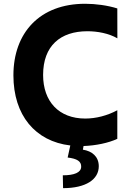

<svg xmlns="http://www.w3.org/2000/svg" viewBox="-20 -757 690 1008"><path d="M206.3 -363.6C206.3 -516.7 297.2 -593 438.9 -593C491.5 -593 551.1 -582 596.2 -555.8L595.9 -712.7C544.7 -728.7 482.6 -737.2 426.8 -737.2C188.6 -737.2 50.4 -584.9 50.4 -361.5C50.4 -152 165.1 -14.9 349.1 6.7L335.2 70C384.6 76 407.3 89.8 406.2 119C405.2 149.1 369.3 163.4 309.7 163.4L311.1 230.8C430 230.8 498.9 185.7 498.6 115.1C498.2 65.3 463.8 36.2 415.1 28.8L418.7 9.6C482.6 7.5 549.4 -6.4 595.9 -28.1V-178.3C543.3 -149.9 483.7 -134.6 427.6 -134.6C289.8 -134.6 206.3 -223.4 206.3 -363.6Z"/></svg>

Font: TID UI
Style: Bold
Weight: 700
Designer: The TID Project Authors
Foundry: Bakken & Bæck
Version: Version 1.001;hotconv 1.0.109;makeotfexe 2.5.65596